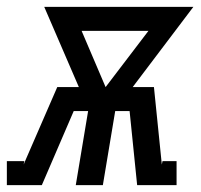

<svg xmlns="http://www.w3.org/2000/svg" viewBox="-67 -540 587 560"><path d="M-47 0V-70H4L2 -60L7 -72L100 -286H163L62 -520H497L320 -286H382L405 -60L407 -70H448V0H333L311 -216H269L233 0H154L190 -216H148L55 0ZM241 -286 366 -450H171Z"/></svg>

Font: Iosevka Gothic
Style: Italic
Weight: 400
Italic angle: -9°
Monospace: yes
Designer: Belleve Invis
Foundry: Belleve Invis
Version: Version 15.5.1; ttfautohint (v1.8.4)